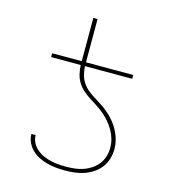

<svg xmlns="http://www.w3.org/2000/svg" viewBox="-110 -824 821 922"><g transform="rotate(15 300.0 -363.5)"><path d="M298 8Q276 8 254 6Q232 4 210.5 -1.5Q189 -7 169 -16.5Q149 -26 132.5 -41.5Q116 -57 106.5 -77.5Q97 -98 97 -120H118Q118 -100 127 -82.5Q136 -65 151 -52Q166 -39 184 -31Q202 -23 221 -18.5Q240 -14 259.5 -12.5Q279 -11 298 -11Q320 -11 341.5 -13.5Q363 -16 383.5 -23Q404 -30 422.5 -42.5Q441 -55 454 -72Q467 -89 473.5 -110Q480 -131 480 -153Q480 -175 474 -196.5Q468 -218 457 -237.5Q446 -257 431.5 -274Q417 -291 400 -305.5Q383 -320 364.5 -332Q346 -344 327 -356Q308 -368 291.5 -382.5Q275 -397 263 -416Q251 -435 246 -457Q241 -479 240 -501H93V-520H240V-735H261V-520H496V-501H261Q262 -479 268 -457Q274 -435 287 -417Q300 -399 318 -385.5Q336 -372 355 -360.5Q374 -349 392 -336.5Q410 -324 426.5 -308.5Q443 -293 456.5 -275.5Q470 -258 480 -238Q490 -218 495.5 -196.5Q501 -175 501 -153Q501 -128 494 -104.5Q487 -81 472.5 -61.5Q458 -42 437.5 -28Q417 -14 394 -6Q371 2 347 5Q323 8 298 8Z"/></g></svg>

Font: Iosevka Thin Extended
Style: Regular
Weight: 100
Width: 7
Monospace: yes
Designer: Belleve Invis
Foundry: Belleve Invis
Version: Version 32.5.0; ttfautohint (v1.8.4)